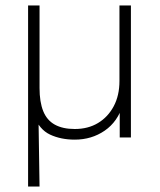

<svg xmlns="http://www.w3.org/2000/svg" viewBox="-20 -504 585 704"><path d="M83 180V-484H125V-181Q125 -130 138.5 -96.5Q152 -63 181 -47Q210 -31 254 -31Q303 -31 339.5 -53Q376 -75 397 -114.5Q418 -154 418 -207V-484H460V0H419V-121H431Q412 -58 364 -25Q316 8 254 8Q203 8 163.5 -10.5Q124 -29 104 -81H121L125 180Z"/></svg>

Font: Nunito Sans 12pt ExtraLight
Style: Regular
Weight: 200
Designer: Vernon Adams
Foundry: Vernon Adams
Version: Version 3.101;gftools[0.9.27]